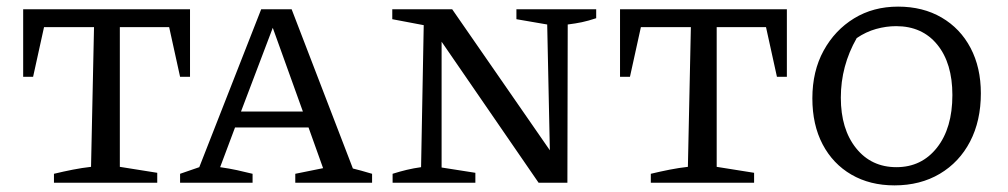

<svg xmlns="http://www.w3.org/2000/svg" viewBox="-20 -552 3044 580"><path d="M554 -524V-320H524L491 -470H342V-48L455 -30V0H143V-27Q172 -34 200 -39.5Q228 -45 255 -48L264 -470H113L80 -320H50V-524Z M1046 -43Q1062 -39 1071 -36.5Q1080 -34 1104 -27V0H872V-27L956 -44L912 -167H690L645 -47Q673 -43 696 -38Q719 -33 743 -27V0H524V-27L582 -47L769 -524H861ZM708 -215H895L804 -468Z M1540 -524H1781V-497Q1757 -489 1738 -485Q1719 -481 1695 -478L1694 0H1607L1314 -426V-46L1416 -30V0H1166V-27Q1188 -34 1209 -39Q1230 -44 1252 -47L1260 -476L1165 -494V-524H1346L1641 -98L1633 -478L1540 -494Z M2357 -524V-320H2327L2294 -470H2145V-48L2258 -30V0H1946V-27Q1975 -34 2003 -39.5Q2031 -45 2058 -48L2067 -470H1916L1883 -320H1853V-524Z M2682 8Q2608 8 2552 -24.5Q2496 -57 2465 -116Q2434 -175 2434 -255Q2434 -337 2468 -399Q2502 -461 2560 -496.5Q2618 -532 2693 -532Q2768 -532 2824.5 -499Q2881 -466 2912 -407Q2943 -348 2943 -270Q2943 -187 2910.5 -124.5Q2878 -62 2819 -27Q2760 8 2682 8ZM2688 -47Q2764 -47 2810.5 -106Q2857 -165 2857 -265Q2857 -361 2811.5 -417Q2766 -473 2687 -473Q2657 -473 2626.5 -464.5Q2596 -456 2568 -437Q2520 -353 2520 -257Q2520 -162 2566 -104.5Q2612 -47 2688 -47Z"/></svg>

Font: Piazzolla SC
Style: Regular
Weight: 400
Designer: Juan Pablo del Peral
Foundry: Huerta Tipografica
Version: Version 1.330